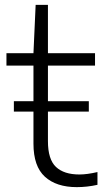

<svg xmlns="http://www.w3.org/2000/svg" viewBox="-20 -760 428 789"><path d="M295.5 9Q211.5 9 164.5 -33.8Q117.5 -76.5 117.5 -169.5V-490.5H6.5V-541.5H117.5L126.5 -740H177V-541.5H370.5V-490.5H177V-180Q177 -105 210 -74Q243 -43 306 -43Q338 -43 380.5 -53V-0.5Q338 9 295.5 9ZM37 -301.5V-344H345V-301.5Z"/></svg>

Font: Encode Sans Semi Expanded Light
Style: Regular
Weight: 300
Width: 6
Designer: Multiple Designers
Foundry: Impallari Type
Version: Version 3.000; ttfautohint (v1.8.3) -l 8 -r 50 -G 200 -x 14 